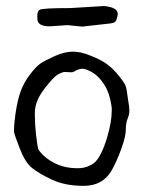

<svg xmlns="http://www.w3.org/2000/svg" viewBox="-20 -602 476 637"><path d="M212.9 -575.2 325.2 -582Q370.6 -577.6 370.6 -556.2Q370.6 -553.2 370.1 -550.8Q368.7 -542.5 365.7 -534.7Q362.3 -526.4 347.2 -524.4L252.9 -513.7L204.1 -518.6L144.5 -514.6Q104 -514.6 104 -539.6Q104 -543 104 -545.4Q102.5 -564 111.8 -569.6Q121.1 -575.2 212.9 -575.2ZM281.2 -417Q316.4 -403.3 336.9 -387.7Q357.4 -372.1 375.5 -349.1Q393.6 -326.2 397 -316.4Q400.4 -306.6 402.3 -289.1L408.2 -249Q409.2 -242.2 409.2 -236.3Q409.2 -222.7 404.3 -210.9Q397.5 -195.3 397.5 -172.4Q397.5 -149.4 381.8 -106.4Q366.2 -63.5 349.6 -35.2Q320.3 14.6 257.8 14.6Q195.3 14.6 151.4 -6.3Q107.4 -27.3 85.4 -45.4Q63.5 -63.5 45.9 -108.4Q28.3 -153.3 26.4 -165Q26.4 -165 26.4 -171.9Q26.4 -187.5 31.2 -223.6Q38.1 -270.5 48.8 -299.8Q59.6 -329.1 79.6 -355Q99.6 -380.9 113.3 -390.6Q127 -400.4 160.6 -415.5Q194.3 -430.7 221.7 -430.7Q249 -430.7 281.2 -417ZM252.9 -374Q240.2 -373 230.5 -367.2Q221.7 -361.3 213.9 -362.3Q212.9 -362.3 211.9 -362.3Q203.1 -363.3 195.3 -363.3Q187.5 -363.3 172.4 -355Q157.2 -346.7 127 -307.1Q96.7 -267.6 95.7 -230.5Q95.7 -230.5 95.7 -217.8Q95.7 -187.5 99.6 -154.3Q104.5 -115.2 106.4 -108.9Q108.4 -102.5 122.1 -87.9Q169.9 -43.9 235.4 -43.9Q235.4 -43.9 238.3 -43.9Q267.6 -43.9 291 -60.5Q314.5 -78.1 335 -144.5Q350.6 -197.3 350.6 -232.4Q351.6 -242.2 349.6 -252Q343.8 -293 326.2 -320.8Q308.6 -348.6 287.1 -361.3Q265.6 -374 252.9 -374Z"/></svg>

Font: Drukaatie burti
Style: Light
Weight: 300
Version: Version 0.14